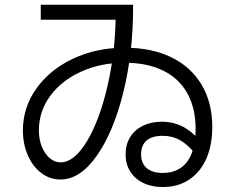

<svg xmlns="http://www.w3.org/2000/svg" viewBox="-20 -751 978 798"><path d="M575.2 9.3C598.6 20.7 625.7 26.4 656.2 26.4C698.6 26.4 735.2 16.1 766.1 -4.4C797 -24.9 820.8 -53.9 837.4 -91.3C854 -128.7 862.3 -172.9 862.3 -223.6C862.3 -290.7 847.5 -349.1 817.9 -398.9C788.2 -448.7 746.1 -486.8 691.4 -513.2C636.7 -539.6 572.3 -552.7 498 -552.7C419.9 -552.7 348.6 -537.6 284.2 -507.3C219.7 -477.1 168.8 -435.7 131.3 -383.3C93.9 -330.9 75.2 -272.8 75.2 -209C75.2 -171.2 82 -136.7 95.7 -105.5C109.4 -74.2 128.1 -49.6 151.9 -31.7C175.6 -13.8 202.1 -4.9 231.4 -4.9C285.5 -4.9 335.6 -37.6 381.8 -103C428.1 -168.5 464.8 -256 492.2 -365.7C519.5 -475.4 533.2 -594.1 533.2 -721.7V-731.4H149.4V-668.9H495.1L460.9 -700.2C460.9 -596.7 450 -496.6 428.2 -399.9C406.4 -303.2 377.8 -225.1 342.3 -165.5C306.8 -106 269.9 -76.2 231.4 -76.2C215.2 -76.2 200.2 -82 186.5 -93.8C172.9 -105.5 161.9 -121.4 153.8 -141.6C145.7 -161.8 141.6 -184.2 141.6 -209C141.6 -261.7 157.2 -309.4 188.5 -352.1C219.7 -394.7 262.5 -428.4 316.9 -453.1C371.3 -477.9 431.6 -490.2 498 -490.2C559.9 -490.2 613 -479.5 657.2 -458C701.5 -436.5 735.2 -405.1 758.3 -363.8C781.4 -322.4 793 -272.8 793 -214.8C793 -175.8 787.8 -142.6 777.3 -115.2C766.9 -87.9 751.5 -67.2 731 -53.2C710.4 -39.2 685.5 -32.2 656.2 -32.2C627.6 -32.2 605.5 -38.9 589.8 -52.2C574.2 -65.6 566.4 -84.6 566.4 -109.4C566.4 -134.8 574.1 -154 589.4 -167C604.7 -180 627 -186.5 656.2 -186.5C682.3 -186.5 705.7 -180.8 726.6 -169.4C747.4 -158 767.9 -140.3 788.1 -116.2L830.1 -141.6C804 -177.4 776.7 -203.6 748 -220.2C719.4 -236.8 687.8 -245.1 653.3 -245.1C623.4 -245.1 597 -239.6 574.2 -228.5C551.4 -217.4 533.7 -201.7 521 -181.2C508.3 -160.6 502 -136.7 502 -109.4C502 -82.7 508.3 -59.1 521 -38.6C533.7 -18.1 551.8 -2.1 575.2 9.3Z"/></svg>

Font: Pretendard Variable
Style: Regular
Weight: 400
Designer: Base glyphs from Inter by Rasmus Andersson; Hangeul glyphs from Noto Sans CJK(Source Han Sans) by Jang Soo-young and Kan
Foundry: Kil Hyung-jin
Version: Version 1.309;Glyphs 3.2 (3225)